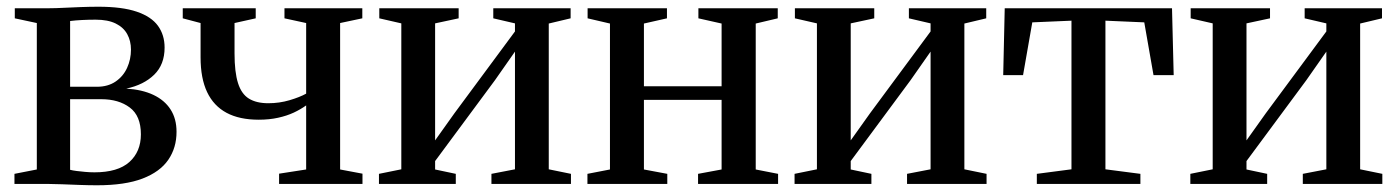

<svg xmlns="http://www.w3.org/2000/svg" viewBox="-20 -547 4154 571"><path d="M268.5 4Q244.5 4 217 3Q189.5 2 164.5 1Q139.5 0 122.5 0H23V-30L89.5 -43V-478.5L24 -492.5V-522.5H127Q145.5 -522.5 169.8 -523.8Q194 -525 221 -526Q248 -527 273 -527Q343.5 -527 386.8 -512.2Q430 -497.5 449.8 -470.2Q469.5 -443 469.5 -405.5Q469.5 -355 438.5 -324.8Q407.5 -294.5 355.5 -283.5Q403 -280.5 436.2 -264.8Q469.5 -249 487.2 -221.5Q505 -194 505 -155Q505 -107.5 480.5 -71.8Q456 -36 404 -16Q352 4 268.5 4ZM261 -34.5Q330.5 -34.5 364.8 -65.2Q399 -96 399 -147.5Q399 -202.5 366 -227.2Q333 -252 281 -252H188.5V-42Q196 -40 207.8 -38.5Q219.5 -37 233.2 -35.8Q247 -34.5 261 -34.5ZM188.5 -289H268.5Q301 -289 323.8 -304.5Q346.5 -320 358 -345.2Q369.5 -370.5 369.5 -399.5Q369.5 -425 358.5 -445.2Q347.5 -465.5 324.2 -477Q301 -488.5 264.5 -488.5Q243.5 -488.5 224 -487.5Q204.5 -486.5 188.5 -484.5Z M810 0V-30.5L890.5 -43V-233.5Q874.5 -222 853.8 -212.2Q833 -202.5 807 -196.8Q781 -191 749.5 -191Q692 -191 653.8 -211.5Q615.5 -232 596 -273Q576.5 -314 576.5 -376.5V-478.5L523.5 -492.5V-522.5H740.5V-492.5L677.5 -478.5V-388Q677.5 -332.5 687.8 -300Q698 -267.5 720.2 -253.8Q742.5 -240 778 -240Q811 -240 841.2 -249Q871.5 -258 890.5 -268.5V-478.5L826 -492.5V-522.5H1057.5V-492.5L991.5 -478.5V-43L1058 -30.5V0Z M1107 0V-30L1173.5 -43.5V-477.5L1108 -492.5V-522.5H1344V-492.5L1274 -477.5V-129.5L1331 -209.5L1511.5 -453.5V-477.5L1447 -492.5V-522.5H1677V-492.5L1612 -477V-43.5L1678 -30V0H1441.5V-30L1511.5 -43.5V-393.5L1452 -308.5L1274 -68V-43L1335.5 -30V0Z M1727 0V-30L1794 -43V-477L1727.5 -492.5V-522.5H1963.5V-492.5L1895 -477V-290.5H2126V-477L2057 -492.5V-522.5H2293V-492.5L2227.5 -477V-43L2294 -30V0H2056V-30L2126 -43V-250H1895V-43L1964.5 -30V0Z M2343 0V-30L2409.5 -43.5V-477.5L2344 -492.5V-522.5H2580V-492.5L2510 -477.5V-129.5L2567 -209.5L2747.5 -453.5V-477.5L2683 -492.5V-522.5H2913V-492.5L2848 -477V-43.5L2914 -30V0H2677.5V-30L2747.5 -43.5V-393.5L2688 -308.5L2510 -68V-43L2571.5 -30V0Z M3063.5 0V-30L3166.5 -43.5V-485.5L3050 -480.5L3022.5 -323.5H2963.5L2968 -522.5H3465.5L3470.5 -323.5H3410.5L3383 -480.5L3267.5 -485.5V-43.5L3371.5 -30V0Z M3520 0V-30L3586.5 -43.5V-477.5L3521 -492.5V-522.5H3757V-492.5L3687 -477.5V-129.5L3744 -209.5L3924.5 -453.5V-477.5L3860 -492.5V-522.5H4090V-492.5L4025 -477V-43.5L4091 -30V0H3854.5V-30L3924.5 -43.5V-393.5L3865 -308.5L3687 -68V-43L3748.5 -30V0Z"/></svg>

Font: Merriweather 96pt
Style: Regular
Weight: 400
Version: Version 2.100